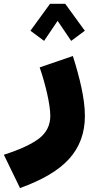

<svg xmlns="http://www.w3.org/2000/svg" viewBox="-143 -704 489 997"><path d="M15.1 -544.4 85.9 -491.7 156.2 -595.7 226.6 -491.7 297.4 -544.4 195.8 -684.1H116.7ZM63 -354C92.8 -268.1 118.2 -161.1 118.2 -102.1C118.2 -53.2 98.1 -14.2 58.6 16.1C18.6 45.9 -42 73.7 -123 99.6L-39.1 272.5C76.7 231 162.1 180.7 216.3 120.6C270.5 60.5 297.9 -13.7 297.9 -102.1C297.9 -191.9 270.5 -301.3 235.4 -413.1Z"/></svg>

Font: Estedad Black
Style: Regular
Weight: 900
Designer: Amin Abedi
Version: Version 7.3